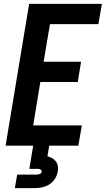

<svg xmlns="http://www.w3.org/2000/svg" viewBox="-20 -755 548 995"><path d="M9 0 131 -735H508L490 -630H239L206 -435H400L383 -330H189L152 -105H404L386 0ZM57 220 69 150H169Q177 150 186 146.5Q195 143 196 135Q197 131 194.5 128Q192 125 189 123Q186 121 182 120.5Q178 120 174 120H132L152 0H235L226 55Q239 58 251 65Q263 72 270.5 82.5Q278 93 280 107Q282 121 279 135Q276 154 264.5 172Q253 190 235 201Q217 212 197 216Q177 220 157 220Z"/></svg>

Font: Iosevka Curly XBdObl
Style: Regular
Weight: 800
Italic angle: -9°
Monospace: yes
Designer: Belleve Invis
Foundry: Belleve Invis
Version: Version 11.1.0; ttfautohint (v1.8.3)